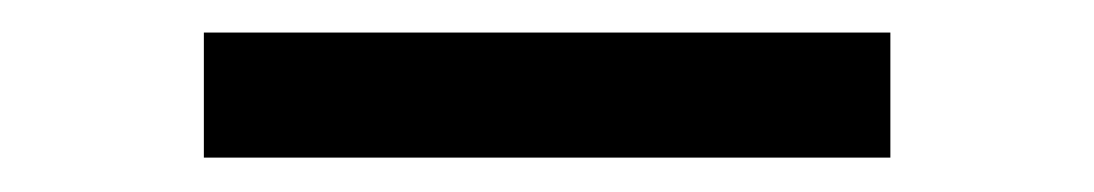

<svg xmlns="http://www.w3.org/2000/svg" viewBox="-20 -378 655 115"><path d="M102.1 -283.6V-358.5H513.3V-283.6Z"/></svg>

Font: FiraCode Nerd Font
Style: Regular
Weight: 400
Designer: Carrois Corporate, Edenspiekermann AG, Nikita Prokopov
Foundry: Carrois Corporate, Edenspiekermann AG, Nikita Prokopov
Version: Version 6.002;Nerd Fonts 2.2.2